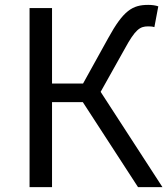

<svg xmlns="http://www.w3.org/2000/svg" viewBox="-20 -766 688 786"><path d="M101 0H193V-348H319L545 0H645L392 -390L490 -565C534 -646 553 -658 586 -658C593 -658 602 -658 612 -655L628 -740C617 -744 602 -746 587 -746C522 -746 485 -723 423 -610L320 -424H193V-733H101Z"/></svg>

Font: Source Han Sans JP
Style: Regular
Weight: 400
Designer: Ryoko NISHIZUKA 西塚涼子 (kana, bopomofo & ideographs); Paul D. Hunt (Latin, Greek & Cyrillic); Sandoll Communications 산돌커뮤니
Foundry: Adobe
Version: Version 2.004;hotconv 1.0.118;makeotfexe 2.5.65603